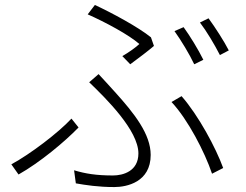

<svg xmlns="http://www.w3.org/2000/svg" viewBox="-20 -736 996 777"><path d="M723 -626.1 686.1 -610.1C712 -574.2 747.9 -514.9 766 -475.9L802.9 -494C783 -534.8 747.9 -592 723 -626.1ZM823.9 -661.9 789.1 -644.9C816.1 -609.7 848 -556.1 870 -513.1L905.9 -532C887.8 -567.8 849.8 -626.8 823.9 -661.9ZM507.1 -475.9C540.1 -500 582 -532 603 -550.1L590.9 -584.9C539.1 -626.8 432.9 -683.9 364 -715.9L334.9 -677.9C407 -646 502.1 -594.8 544 -557.9C530.2 -544.7 501.1 -523.8 475.1 -508.9ZM286.9 6C327.1 13.1 377.8 21 442.8 21C492.9 21 589.8 1.1 589.8 -109C589.8 -193.2 523.8 -277 443.9 -365.1C422.9 -388.1 398.8 -415.1 378.9 -436.1L340.9 -403.1C409.8 -337 540.1 -208.1 540.1 -115.1C540.1 -43 478 -25.9 437.1 -25.9C370 -25.9 326 -33 279.8 -46.9ZM883.2 -56.1C853.3 -138.1 783.7 -268.1 714.8 -346.9L674 -323.2C740.1 -253.2 808.9 -120 838.1 -33ZM297.9 -220.2 269.2 -256C216.3 -198.9 101.9 -111.9 25.9 -71L55 -29.8C142 -78.8 241.8 -162.3 297.9 -220.2Z"/></svg>

Font: Karasuma Gothic
Style: Light
Weight: 300
Designer: Rasmus Andersson / Ryoko Nishizuka
Foundry: rsms
Version: Version 1.00